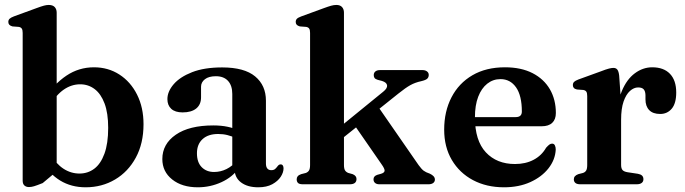

<svg xmlns="http://www.w3.org/2000/svg" viewBox="-20 -764 2838 796"><path d="M215 -711.5V-53.5L157 -5Q132 5 121 8.2Q110 11.5 100 11.5Q88.5 11.5 81.2 5Q74 -1.5 74 -15V-627.5Q74 -640 70.2 -645.5Q66.5 -651 58 -652.5L31.5 -654.5Q22.5 -657 18.5 -661.5Q14.5 -666 14.5 -673Q14.5 -681 19.5 -686Q24.5 -691 37.5 -696L130.5 -730Q150.5 -737.5 161.8 -740.5Q173 -743.5 182 -743.5Q198.5 -743.5 206.8 -734.8Q215 -726 215 -711.5ZM186.5 -326 164 -354.5Q204 -416 255.5 -450.5Q307 -485 369.5 -485Q428.5 -485 475 -455Q521.5 -425 548.2 -371.8Q575 -318.5 575 -249Q575 -169.5 543.2 -110.8Q511.5 -52 457 -19.8Q402.5 12.5 335 12.5Q275.5 12.5 229.5 -15.5Q183.5 -43.5 153.5 -96.5L188 -125.5Q212.5 -84.5 243.2 -64.5Q274 -44.5 309.5 -44.5Q344 -44.5 370.8 -64.5Q397.5 -84.5 413 -126.8Q428.5 -169 428.5 -234Q428.5 -295 413.5 -335Q398.5 -375 372.2 -394.8Q346 -414.5 312.5 -414.5Q276.5 -414.5 244.8 -392.8Q213 -371 186.5 -326Z M952.5 -63.5V-74L943 -76V-374.5Q943 -409.5 925.2 -428.8Q907.5 -448 875 -448Q845.5 -448 829.5 -435.5Q813.5 -423 813.5 -404.5V-360.5Q813.5 -330.5 793.5 -314.2Q773.5 -298 737 -298Q706 -298 690 -312.8Q674 -327.5 674 -353Q674 -384.5 700 -414.8Q726 -445 776.5 -464.8Q827 -484.5 901 -484.5Q993 -484.5 1037.8 -447.2Q1082.5 -410 1082.5 -346.5V-86.5Q1082.5 -72.5 1088.2 -65.5Q1094 -58.5 1104.5 -58.5Q1115.5 -58.5 1121 -63.8Q1126.5 -69 1130.5 -74.5Q1133 -78 1136 -80.2Q1139 -82.5 1143.5 -82.5Q1149.5 -82.5 1152.5 -78Q1155.5 -73.5 1155.5 -66Q1155.5 -49 1143.8 -31Q1132 -13 1108.8 -0.2Q1085.5 12.5 1050.5 12.5Q1006 12.5 979.2 -7.8Q952.5 -28 952.5 -63.5ZM653 -104.5Q653 -167 708.8 -205.5Q764.5 -244 864.5 -244Q897 -244 923.2 -238.5Q949.5 -233 968.5 -223.5L957.5 -191.5Q940.5 -199.5 922.8 -204Q905 -208.5 884.5 -208.5Q843 -208.5 819.8 -187.2Q796.5 -166 796.5 -128.5Q796.5 -91 816.2 -71Q836 -51 867.5 -51Q894.5 -51 919.2 -63.2Q944 -75.5 961 -97.5L972 -69Q944.5 -30 898.2 -8.8Q852 12.5 800 12.5Q734.5 12.5 693.8 -20Q653 -52.5 653 -104.5Z M1235.5 0Q1221 0 1215.5 -5.5Q1210 -11 1210 -20.5Q1210 -28 1214.2 -33.2Q1218.5 -38.5 1228.5 -42L1248 -47Q1257 -50.5 1261.2 -57.5Q1265.5 -64.5 1265.5 -80V-627.5Q1265.5 -640 1261.8 -645.5Q1258 -651 1249.5 -652.5L1223 -654.5Q1214 -657 1210 -661.5Q1206 -666 1206 -673Q1206 -681 1210.8 -686Q1215.5 -691 1229 -696L1322 -730Q1341 -737 1352.5 -740.2Q1364 -743.5 1374.5 -743.5Q1390 -743.5 1398 -734.8Q1406 -726 1406 -711.5V-80Q1406 -64.5 1410.5 -57.5Q1415 -50.5 1424 -47L1442 -42Q1458 -35.5 1458 -22Q1458 0 1430 0ZM1364 -217 1569 -384Q1586.5 -398 1584.8 -410.2Q1583 -422.5 1563.5 -428.5L1546 -433Q1536.5 -436 1533 -440.5Q1529.5 -445 1529.5 -452.5Q1529.5 -462.5 1536.5 -468Q1543.5 -473.5 1556 -473.5H1731Q1743 -473.5 1750.2 -468Q1757.5 -462.5 1757.5 -453.5Q1757.5 -444 1751.5 -438Q1745.5 -432 1726.5 -427.5Q1701 -422 1681.2 -411Q1661.5 -400 1631.5 -376L1379.5 -174.5ZM1537.5 -336.5 1715.5 -79.5Q1727.5 -63 1736.5 -56.2Q1745.5 -49.5 1762 -44Q1772.5 -39 1777.8 -33Q1783 -27 1783 -19.5Q1783 -10.5 1775.8 -5.2Q1768.5 0 1756.5 0H1552.5Q1541.5 0 1535 -5.5Q1528.5 -11 1528.5 -20.5Q1528.5 -27 1532 -31.5Q1535.5 -36 1543.5 -39L1559.5 -43.5Q1573.5 -47.5 1574.5 -55.8Q1575.5 -64 1561.5 -83.5L1443.5 -254Z M2284.5 -295.5Q2284.5 -269 2269.5 -254.8Q2254.5 -240.5 2225.5 -240.5H1913.5V-278.5H2118Q2143.5 -278.5 2143.5 -301.5Q2143.5 -367.5 2119.5 -401.8Q2095.5 -436 2055 -436Q2024 -436 2000 -417Q1976 -398 1962.5 -362.8Q1949 -327.5 1949 -277.5Q1949 -181 1994.2 -132.5Q2039.5 -84 2115 -84Q2159 -84 2192.2 -101.5Q2225.5 -119 2244 -151.5Q2253 -161.5 2258.2 -165Q2263.5 -168.5 2269 -168.5Q2277 -168.5 2280.5 -161.2Q2284 -154 2284 -144Q2282 -102 2254 -66.2Q2226 -30.5 2178.5 -9Q2131 12.5 2069.5 12.5Q1997 12.5 1941 -17.2Q1885 -47 1853.2 -100.8Q1821.5 -154.5 1821.5 -226.5Q1821.5 -302 1851.8 -360.5Q1882 -419 1938.5 -452Q1995 -485 2073.5 -485Q2140.5 -485 2187.8 -460.8Q2235 -436.5 2259.8 -393.8Q2284.5 -351 2284.5 -295.5Z M2537.5 -265Q2537.5 -337.5 2558 -386.5Q2578.5 -435.5 2612 -460.2Q2645.5 -485 2684 -485Q2731.5 -485 2757.5 -458Q2783.5 -431 2783.5 -380.5Q2783.5 -335.5 2765 -313.5Q2746.5 -291.5 2717 -291.5Q2687 -291.5 2671.5 -307.5Q2656 -323.5 2656 -352V-370Q2655.5 -386 2648.5 -393.8Q2641.5 -401.5 2625.5 -401.5Q2608 -401.5 2591.8 -387Q2575.5 -372.5 2565.2 -343Q2555 -313.5 2555 -267.5ZM2547 -450.5 2555 -337V-80.5Q2555 -66 2560.8 -59.2Q2566.5 -52.5 2581.5 -50L2624.5 -43.5Q2636 -41.5 2641.8 -36Q2647.5 -30.5 2647.5 -21Q2647.5 -11 2640.2 -5.5Q2633 0 2619.5 0H2386Q2372 0 2365.5 -5.5Q2359 -11 2359 -20.5Q2359 -28 2363.5 -33.2Q2368 -38.5 2377.5 -42L2397 -47Q2406 -50 2410.2 -57.2Q2414.5 -64.5 2414.5 -80V-365.5Q2414.5 -378.5 2410.8 -384Q2407 -389.5 2398.5 -391L2372 -393Q2363 -395 2359 -399.5Q2355 -404 2355 -411Q2355 -419.5 2360 -424.5Q2365 -429.5 2378 -434.5L2469 -467.5Q2493.5 -477 2505 -479.8Q2516.5 -482.5 2523 -482.5Q2534 -482.5 2539.5 -475.2Q2545 -468 2547 -450.5Z"/></svg>

Font: Fraunces SemiBold
Style: Regular
Weight: 600
Version: Version 1.000;[b76b70a41]